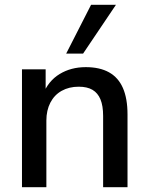

<svg xmlns="http://www.w3.org/2000/svg" viewBox="-20 -775 616 795"><path d="M71 0V-488H169V-384H158Q180 -440 227 -468.5Q274 -497 335 -497Q393 -497 431.5 -475.5Q470 -454 489 -410.5Q508 -367 508 -301V0H407V-295Q407 -337 396 -363.5Q385 -390 363 -403Q341 -416 306 -416Q266 -416 235.5 -399Q205 -382 188.5 -350Q172 -318 172 -276V0ZM254 -553 357 -755H460L324 -553Z"/></svg>

Font: Nunito Sans 12pt ExtraLight SemiBold
Style: Regular
Weight: 600
Version: Version 3.101;gftools[0.9.27]